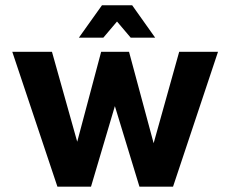

<svg xmlns="http://www.w3.org/2000/svg" viewBox="-20 -699 862 719"><path d="M195 0 26 -505H174.6L290.8 -91.2L247.8 -88L358.8 -505H463.2L572.2 -100H537.8L651 -505H796.4L628 0H502.2L397.4 -343.6L421.2 -338.8L320.8 0ZM275.4 -558 361.8 -679.2H475L561 -558H469.4L418.2 -618.4L367 -558Z"/></svg>

Font: Maven Pro VF Beta
Style: Regular
Weight: 400
Designer: Joe Prince
Foundry: Joe Prince
Version: Version 2.002